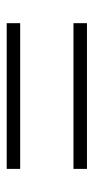

<svg xmlns="http://www.w3.org/2000/svg" viewBox="126 -533 278 570"><g transform="rotate(90 265.0 -248.0)"><path d="M481.4 -168.9V-128.9H48.8V-168.9ZM481.4 -367.2V-327.1H48.8V-367.2Z"/></g></svg>

Font: AzarMehrMonospaced
Style: SansRegular
Weight: 1
Designer: Amin Abedi
Version: Version 1.00